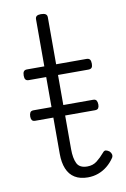

<svg xmlns="http://www.w3.org/2000/svg" viewBox="-85 -781 558 849"><g transform="rotate(-10 194.0 -356.5)"><path d="M240 17Q205 17 181.5 2.5Q158 -12 146.5 -40Q135 -68 135 -107V-452H57Q47 -452 42.5 -457.5Q38 -463 38 -475Q38 -488 42.5 -494Q47 -500 57 -500H135V-711Q135 -721 141 -725.5Q147 -730 160 -730Q174 -730 181 -725.5Q188 -721 188 -711V-500H324Q335 -500 339.5 -494Q344 -488 344 -475Q344 -463 339.5 -457.5Q335 -452 324 -452H188V-119Q188 -78 199.5 -54.5Q211 -31 246 -31Q271 -31 289 -45Q307 -59 324 -79Q331 -88 338.5 -86.5Q346 -85 354 -79Q361 -72 362.5 -64.5Q364 -57 360 -50Q346 -29 327.5 -14Q309 1 287 9Q265 17 240 17ZM54 -270Q43 -270 39 -276Q35 -282 35 -292Q35 -303 39 -310Q43 -317 54 -317H322Q333 -317 337 -310Q341 -303 341 -292Q341 -282 337 -276Q333 -270 322 -270Z"/></g></svg>

Font: Playwrite BE WAL ExtraLight
Style: Regular
Weight: 250
Version: Version 1.002